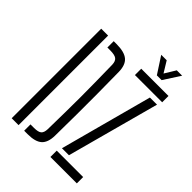

<svg xmlns="http://www.w3.org/2000/svg" viewBox="-265 -1083 1213 1213"><g transform="rotate(45 342.0 -476.0)"><path d="M64 0V-800H125.5V0ZM175.5 0V-56.5H207Q244.5 -56.5 258.8 -68.8Q273 -81 274 -112Q275.5 -195 276.5 -264.8Q277.5 -334.5 277.5 -400.2Q277.5 -466 276.5 -535.8Q275.5 -605.5 274 -688.5Q273 -719 257.2 -731.2Q241.5 -743.5 200 -743.5H175.5V-800H200Q271.5 -800 303 -773.2Q334.5 -746.5 335.5 -685Q337 -583 337.5 -491.5Q338 -400 337.5 -308.5Q337 -217 335.5 -115.5Q334.5 -54 304.5 -27Q274.5 0 207 0ZM421.5 -743.5V-800H665V-743.5ZM422.5 -90.5 589 -710H652.5L485 -90.5ZM410 0V-56.5H646V0ZM521 -840 448.5 -951.5H497.5L542.5 -878L587.5 -951.5H635.5L563.5 -840Z"/></g></svg>

Font: Big Shoulders Stencil Text Light
Style: Regular
Weight: 300
Designer: Patric King
Foundry: XO Type Co
Version: Version 1.000